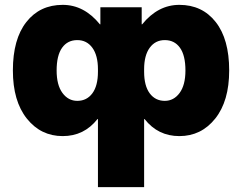

<svg xmlns="http://www.w3.org/2000/svg" viewBox="-20 -550 996 790"><path d="M563 -520V-450H565Q630 -530 718 -530Q812 -530 867.5 -459.5Q923 -389 923 -260Q923 -134 865.5 -62Q808 10 718 10Q630 10 575 -60H573V220H383V-60H381Q326 10 238 10Q148 10 90.5 -62Q33 -134 33 -260Q33 -389 88.5 -459.5Q144 -530 238 -530Q326 -530 391 -450H393V-520ZM213 -260Q213 -200 237 -167.5Q261 -135 298 -135Q337 -135 360 -166Q383 -197 383 -255V-265Q383 -322 360 -353.5Q337 -385 298 -385Q258 -385 235.5 -353.5Q213 -322 213 -260ZM743 -260Q743 -322 720.5 -353.5Q698 -385 658 -385Q619 -385 596 -353.5Q573 -322 573 -265V-255Q573 -197 596 -166Q619 -135 658 -135Q695 -135 719 -167.5Q743 -200 743 -260Z"/></svg>

Font: Mplus 1p Black
Style: Regular
Weight: 900
Version: Version 1.061